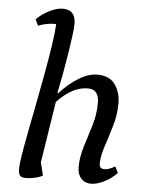

<svg xmlns="http://www.w3.org/2000/svg" viewBox="-53 -777 635 833"><g transform="rotate(5 264.5 -361.0)"><path d="M92 12Q71 12 64.5 3Q58 -6 58 -26Q58 -44 65 -87.5Q72 -131 83.5 -190Q95 -249 108 -316Q121 -383 133 -448.5Q145 -514 153.5 -570.5Q162 -627 164 -665Q159 -665 153 -665Q138 -665 121 -661.5Q104 -658 86 -651L73 -678Q100 -704 131.5 -719Q163 -734 187 -734Q243 -734 243 -673Q243 -656 238.5 -620.5Q234 -585 227 -541Q220 -497 211.5 -451Q203 -405 195 -367H199Q238 -410 280.5 -436Q323 -462 361 -462Q414 -462 438.5 -428Q463 -394 463 -345Q463 -296 448.5 -247Q434 -198 419.5 -154.5Q405 -111 405 -78Q405 -56 427 -56Q447 -56 473 -72L487 -45Q461 -18 430 -3Q399 12 374 12Q348 12 331.5 -6Q315 -24 315 -57Q315 -100 330 -147Q345 -194 359.5 -242.5Q374 -291 374 -340Q374 -399 326 -399Q293 -399 260.5 -382.5Q228 -366 192 -329L150 -62L164 -5Q147 4 126 8Q105 12 92 12Z"/></g></svg>

Font: Petrona Medium
Style: Italic
Weight: 500
Italic angle: -9°
Designer: Ringo R. Seeber
Foundry: Ringo R. Seeber
Version: Version 2.001; ttfautohint (v1.8.3)